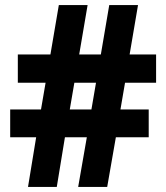

<svg xmlns="http://www.w3.org/2000/svg" viewBox="-20 -734 650 754"><path d="M471 -409 453 -304H564V-195H435L401 0H287L321 -195H235L203 0H90L122 -195H20V-304H141L159 -409H50V-520H178L211 -714H324L291 -520H376L409 -714H522L489 -520H593V-409ZM254 -304H339L357 -409H272Z"/></svg>

Font: Noto Sans Khmer SemiCondensed ExtraBold
Style: Regular
Weight: 800
Width: 4
Designer: Danh Hong and the Monotype Design Team
Foundry: Monotype Imaging Inc.
Version: Version 2.004